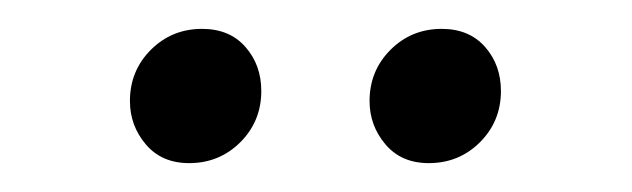

<svg xmlns="http://www.w3.org/2000/svg" viewBox="-20 -679 438 133"><path d="M70 -609Q70 -630 84.5 -644.5Q99 -659 120 -659Q139 -659 150 -646.5Q161 -634 161 -616Q161 -595 146.5 -580.5Q132 -566 111 -566Q92 -566 81 -579Q70 -592 70 -609ZM236 -609Q236 -630 250.5 -644.5Q265 -659 286 -659Q305 -659 316 -646.5Q327 -634 327 -616Q327 -595 312.5 -580.5Q298 -566 277 -566Q258 -566 247 -579Q236 -592 236 -609Z"/></svg>

Font: Sahitya
Style: Regular
Weight: 400
Designer: Juan Pablo del Peral
Foundry: Juan Pablo del Peral (http://www.huertatipografica.com)
Version: Version 1.001;PS 001.000;hotconv 1.0.70;makeotf.lib2.5.58329